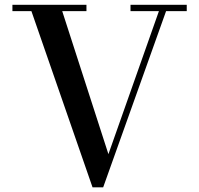

<svg xmlns="http://www.w3.org/2000/svg" viewBox="-20 -770 834 804"><path d="M762 -750V-723.5H675.5L412 14.5H367.5L111.5 -723.5H32V-750H342V-723.5H240.5L434 -124.5L645.5 -723.5H526.5V-750Z"/></svg>

Font: Bodoni Moda 9pt Medium
Style: Regular
Weight: 500
Designer: Owen Earl
Foundry: indestructible type
Version: Version 2.005